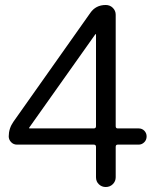

<svg xmlns="http://www.w3.org/2000/svg" viewBox="-20 -750 660 770"><path d="M97 -238V-236Q97 -235 98 -235H356Q365 -235 365 -244V-612Q365 -613 364 -613Q362 -613 362 -612ZM48 -170Q34 -170 24.5 -180Q15 -190 15 -203Q15 -235 34 -262L342 -698Q364 -730 404 -730Q421 -730 432.5 -718.5Q444 -707 444 -691V-244Q444 -235 452 -235H536Q550 -235 559 -225.5Q568 -216 568 -203Q568 -189 558.5 -179.5Q549 -170 536 -170H452Q444 -170 444 -161V-39Q444 -23 432.5 -11.5Q421 0 404 0Q388 0 376.5 -11Q365 -22 365 -39V-161Q365 -170 356 -170Z"/></svg>

Font: Rounded Mplus 1c
Style: Regular
Weight: 400
Version: Version 1.059.20150529